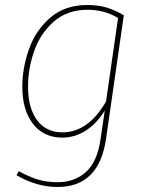

<svg xmlns="http://www.w3.org/2000/svg" viewBox="-20 -549 595 766"><path d="M474 -488 403 5Q375 197 210 197Q126 197 46 150L55 134Q93 155 129 166.5Q165 178 210 178Q277 178 322.5 137.5Q368 97 381 7L398 -108Q367 -57 323 -28.5Q279 0 229 0Q154 0 111.5 -55Q69 -110 69 -203Q69 -277 95.5 -352.5Q122 -428 180.5 -478.5Q239 -529 328 -529Q373 -529 406.5 -518.5Q440 -508 474 -488ZM92 -201Q92 -118 128 -69.5Q164 -21 229 -21Q332 -21 403 -144L451 -477Q398 -510 329 -510Q247 -510 193 -461.5Q139 -413 115 -341.5Q91 -270 92 -201Z"/></svg>

Font: Fira Sans Thin
Style: Italic
Weight: 250
Italic angle: -8°
Designer: Carrois Corporate & Edenspiekermann AG
Foundry: Carrois Corporate GbR & Edenspiekermann AG
Version: Version 4.203